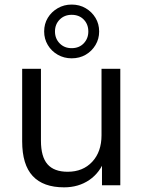

<svg xmlns="http://www.w3.org/2000/svg" viewBox="-20 -799 617 828"><path d="M256.4 8.9Q166.5 8.9 121.1 -39.9Q75.6 -88.8 75.6 -189.6V-502.3H156.6V-192.2Q156.6 -122.9 184.9 -90.6Q213.2 -58.3 272 -58.3Q337.6 -58.3 377.7 -101.3Q417.8 -144.4 417.8 -215.8V-502.3H498.8V0H419.8V-113.1H432.7Q411.8 -54.8 365.3 -22.9Q318.7 8.9 256.4 8.9ZM289 -547.5Q256.1 -547.5 229 -563Q201.8 -578.5 186.1 -605Q170.4 -631.4 170.4 -663.2Q170.4 -696 186.1 -722Q201.8 -747.9 228.9 -763.6Q256 -779.3 288.9 -779.3Q322.9 -779.3 349.5 -763.6Q376.2 -747.9 391.9 -721.9Q407.6 -695.9 407.6 -663.1Q407.6 -631.3 391.9 -604.9Q376.2 -578.5 349.6 -563Q323 -547.5 289 -547.5ZM288.9 -591.3Q321.2 -591.3 341 -612Q360.9 -632.8 360.9 -663.2Q360.9 -694.3 341.1 -714.7Q321.3 -735.1 289.1 -735.1Q257.8 -735.1 237.5 -714.7Q217.1 -694.3 217.1 -663.4Q217.1 -632.5 237.4 -611.9Q257.6 -591.3 288.9 -591.3Z"/></svg>

Font: Mulish ExtraLight
Style: Regular
Weight: 200
Designer: Vernon Adams
Foundry: Vernon Adams
Version: Version 3.603